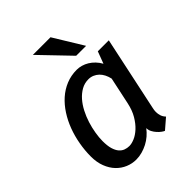

<svg xmlns="http://www.w3.org/2000/svg" viewBox="-216 -869 996 996"><g transform="rotate(-45 282.0 -371.0)"><path d="M315.9 -460.4Q287.1 -460.4 263.2 -447Q239.3 -433.6 219.7 -411.4Q200.2 -389.2 185.3 -360.4Q170.4 -331.5 160.6 -300.5Q150.9 -269.5 145.8 -238.5Q140.6 -207.5 140.6 -181.6Q140.6 -147 147.2 -124.5Q153.8 -102.1 165 -88.9Q176.3 -75.7 190.9 -70.3Q205.6 -64.9 221.2 -64.9Q238.3 -64.9 260.3 -74.2Q282.2 -83.5 304 -103.5Q325.7 -123.5 344 -154.3Q362.3 -185.1 371.6 -228.5L403.3 -377.4Q399.4 -395.5 391.6 -410.9Q383.8 -426.3 372.3 -437.3Q360.8 -448.2 346.4 -454.3Q332 -460.4 315.9 -460.4ZM41 -168Q41 -212.4 49.1 -257.3Q57.1 -302.2 72.5 -343.3Q87.9 -384.3 110.8 -419.9Q133.8 -455.6 163.3 -481.9Q192.9 -508.3 229.2 -523.2Q265.6 -538.1 307.6 -538.1Q324.2 -538.1 341.3 -533.2Q358.4 -528.3 374 -518.8Q389.6 -509.3 403.6 -494.9Q417.5 -480.5 427.7 -461.9L452.6 -528.3H533.2L446.3 -119.6Q444.8 -112.8 443.8 -106.2Q442.9 -99.6 442.9 -92.8Q442.9 -78.1 447.5 -64.2Q452.1 -50.3 463.4 -38.6L407.2 9.8Q401.4 7.8 391.6 0.7Q381.8 -6.3 372.1 -17.1Q362.3 -27.8 355.5 -41Q348.6 -54.2 348.6 -68.8Q335.4 -51.3 318.4 -36.6Q301.3 -22 281.5 -11.7Q261.7 -1.5 240.2 4.4Q218.8 10.3 196.8 10.3Q166.5 10.3 138.4 -1.5Q110.4 -13.2 88.6 -35.9Q66.9 -58.6 54 -91.8Q41 -125 41 -168ZM429.7 -591.3H356.9L201.2 -753.4H330.6Z"/></g></svg>

Font: Ufes Sans
Style: Italic
Weight: 400
Designer: Ricardo Esteves & Filipe Motta
Foundry: ProDesignUfes - Ricardo Esteves, Filipe Motta
Version: Version 2.0